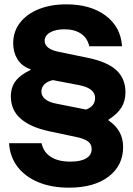

<svg xmlns="http://www.w3.org/2000/svg" viewBox="-20 -705 615 885"><path d="M297.5 160Q217.5 160 157.1 135Q96.7 110 61.2 64.2Q25.8 18.3 21.7 -45H171.7Q179.2 -5.8 212.9 17.1Q246.7 40 305 40Q351.7 40 377.1 25Q402.5 10 402.5 -18.3Q402.5 -41.7 383.8 -54.2Q365 -66.7 332.5 -73.3L206.7 -100Q120.8 -118.3 75.4 -157.9Q30 -197.5 30 -260.8Q30 -302.5 52.1 -331.7Q74.2 -360.8 120.8 -382.5V-385.8Q80 -400 60.4 -432.1Q40.8 -464.2 40.8 -505Q40.8 -559.2 71.7 -599.6Q102.5 -640 157.9 -662.5Q213.3 -685 285.8 -685Q397.5 -685 467.1 -632.9Q536.7 -580.8 542.5 -491.7H391.7Q382.5 -530.8 352.5 -550.4Q322.5 -570 277.5 -570Q235.8 -570 210.8 -555.4Q185.8 -540.8 185.8 -516.7Q185.8 -498.3 202.1 -485.4Q218.3 -472.5 251.7 -465.8L381.7 -439.2Q473.3 -420.8 515.8 -382.1Q558.3 -343.3 558.3 -279.2Q558.3 -240 540 -210Q521.7 -180 480 -153.3V-150Q547.5 -105 547.5 -27.5Q547.5 57.5 480.8 108.8Q414.2 160 297.5 160ZM376.7 -200Q398.3 -208.3 408.3 -221.7Q418.3 -235 418.3 -253.3Q418.3 -298.3 345 -312.5L223.3 -335.8Q198.3 -330 184.6 -316.2Q170.8 -302.5 170.8 -282.5Q170.8 -263.3 187.5 -248.8Q204.2 -234.2 238.3 -227.5Z"/></svg>

Font: Funnel Display ExtraBold
Style: Regular
Weight: 800
Designer: NORD ID, Kristian Moeller
Foundry: Dicotype
Version: Version 1.000